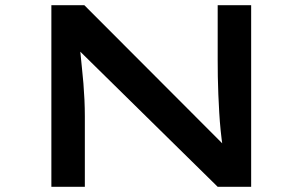

<svg xmlns="http://www.w3.org/2000/svg" viewBox="-20 -720 1166 740"><path d="M178 0V-700H305L851 -153L839 -149Q834 -182 830.5 -216.5Q827 -251 825 -286Q823 -321 821.5 -356Q820 -391 819.5 -424.5Q819 -458 819 -490V-700H948V0H819L271 -539L287 -546Q289 -529 291 -506Q293 -483 296 -456Q299 -429 301.5 -398.5Q304 -368 305.5 -335.5Q307 -303 307 -271V0Z"/></svg>

Font: Lexend Zetta Medium
Style: Regular
Weight: 500
Designer: Bonnie Shaver-Troup, Thomas Jockin
Foundry: Lexend
Version: Version 1.007